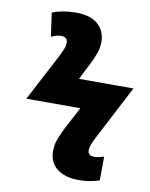

<svg xmlns="http://www.w3.org/2000/svg" viewBox="-83 -785 669 857"><g transform="rotate(10 251.5 -357.0)"><path d="M333 10Q363 10 388.5 5Q414 0 426 -5L427 -113Q419 -110 407.5 -107Q396 -104 383 -104Q354 -104 354 -130Q354 -150 375 -189L503 -435H256L292 -506Q307 -535 316.5 -561.5Q326 -588 326 -613Q326 -663 292.5 -693.5Q259 -724 191 -724Q132 -724 85 -705L100 -598Q124 -610 145 -610Q174 -610 174 -584Q174 -568 167 -552.5Q160 -537 153 -522L40 -307H285L232 -207Q219 -181 208.5 -154.5Q198 -128 198 -100Q198 -46 234.5 -18Q271 10 333 10Z"/></g></svg>

Font: Noto Sans Display Extra
Style: Italic
Weight: 800
Italic angle: -12°
Designer: Monotype Design Team
Foundry: Monotype Imaging Inc.
Version: Version 1.900